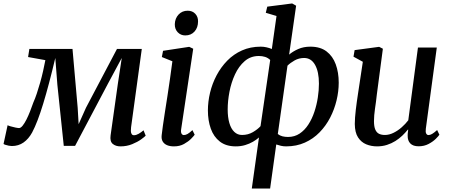

<svg xmlns="http://www.w3.org/2000/svg" viewBox="-48 -837 2605 1111"><path d="M649 10Q621.5 10 604.2 -4.5Q587 -19 592 -54L634 -352.5L656.5 -501.5L577 -353.5L386.5 7H321L284 -346L272 -501.5Q253.5 -423.5 236 -357.2Q218.5 -291 202 -237Q185.5 -183 169.5 -141.2Q153.5 -99.5 138 -70.5Q117.5 -33 88.2 -12.5Q59 8 20.5 8Q13 8 2.5 6Q-8 4 -16.8 1Q-25.5 -2 -27.5 -4L-4 -112.5Q-0.5 -110 13 -106Q26.5 -102 41.2 -99Q56 -96 62 -96Q72 -96 83 -109.8Q94 -123.5 105 -145.2Q116 -167 126.2 -193.2Q136.5 -219.5 145 -244Q155 -266 165 -296Q175 -326 184.5 -359.5Q194 -393 201.5 -426.5Q209 -460 214.5 -489L114.5 -507L122 -554H371.5L401.5 -213.5L407 -118.5L449.5 -213.5L629 -554H772.5L710.5 -101Q709 -90 709.2 -79.2Q709.5 -68.5 713.8 -61.5Q718 -54.5 727.5 -54.5Q740 -54.5 755 -63.2Q770 -72 782.5 -83L795 -52Q790 -46 769 -30.8Q748 -15.5 716.8 -2.8Q685.5 10 649 10Z M958.5 10Q935 10 918.2 2.8Q901.5 -4.5 893.2 -18.8Q885 -33 887.5 -54.5Q889.5 -75 894.5 -109.2Q899.5 -143.5 906.2 -187.5Q913 -231.5 920.8 -281Q928.5 -330.5 935.8 -382Q943 -433.5 949.5 -482.5L888.5 -507L895.5 -543L1047 -566L1070 -555L1000.5 -91Q997.5 -73 1002.2 -64.2Q1007 -55.5 1016 -55.5Q1026 -55.5 1037.2 -61.8Q1048.5 -68 1065.5 -84L1078.5 -57.5Q1073.5 -50 1057.8 -34Q1042 -18 1017 -4Q992 10 958.5 10ZM1024 -632Q998 -632 980.5 -650.2Q963 -668.5 963.5 -697Q964.5 -730.5 985.2 -752.8Q1006 -775 1038 -775Q1065.5 -775 1082 -757.2Q1098.5 -739.5 1098 -713Q1098 -677.5 1077.8 -654.8Q1057.5 -632 1024 -632Z M1409 254 1450.5 -41.5Q1436 -28.5 1415.8 -16.8Q1395.5 -5 1370.5 2.5Q1345.5 10 1316.5 10Q1260 10 1224.2 -17.8Q1188.5 -45.5 1171.8 -92.5Q1155 -139.5 1155 -198Q1155 -248.5 1167.5 -300.8Q1180 -353 1205 -400.5Q1230 -448 1266.8 -485.8Q1303.5 -523.5 1352.2 -545.2Q1401 -567 1461 -567Q1478 -567 1494.2 -563.2Q1510.5 -559.5 1525 -553.5L1552 -744.5L1490 -763L1498.5 -798.5L1642.5 -817L1665.5 -804L1625 -521Q1646.5 -539.5 1677.5 -553.2Q1708.5 -567 1748 -567Q1805.5 -567 1841.5 -539.5Q1877.5 -512 1894.8 -464.8Q1912 -417.5 1912 -358.5Q1912 -308.5 1899.5 -256.2Q1887 -204 1862.5 -156.5Q1838 -109 1801.2 -71.2Q1764.5 -33.5 1716 -11.8Q1667.5 10 1607.5 10Q1592.5 10 1578 6.8Q1563.5 3.5 1550.5 -1L1515 254ZM1459.5 -107 1515.5 -490Q1502.5 -502.5 1485.8 -507.8Q1469 -513 1450 -513Q1402 -513 1367.8 -483.2Q1333.5 -453.5 1311.8 -406.5Q1290 -359.5 1279.8 -306Q1269.5 -252.5 1269.5 -204Q1269.5 -158.5 1279.2 -125Q1289 -91.5 1307.8 -73.8Q1326.5 -56 1352.5 -56Q1387.5 -56 1415.5 -72.5Q1443.5 -89 1459.5 -107ZM1615.5 -457 1559.5 -61.5Q1571.5 -52 1586.5 -48.2Q1601.5 -44.5 1618.5 -44.5Q1656.5 -44.5 1685.8 -64Q1715 -83.5 1736.2 -116.2Q1757.5 -149 1771 -189.5Q1784.5 -230 1791 -272.5Q1797.5 -315 1797.5 -353Q1797.5 -422 1775 -461.8Q1752.5 -501.5 1712 -501.5Q1682 -501.5 1657 -487.5Q1632 -473.5 1615.5 -457Z M2133.5 10Q2100 10 2071 -2Q2042 -14 2023.8 -42Q2005.5 -70 2005 -119.5Q2005 -136.5 2006.5 -157.5Q2008 -178.5 2010.8 -201.8Q2013.5 -225 2016.8 -248.5Q2020 -272 2023.5 -294L2051.5 -479.5L1997.5 -509L2004 -547L2146 -566L2167.5 -555L2132.5 -290Q2130.5 -268.5 2127.5 -247.8Q2124.5 -227 2121.8 -207.5Q2119 -188 2117.5 -170Q2116 -152 2116 -136.5Q2116 -105 2123.5 -87.5Q2131 -70 2145 -63Q2159 -56 2179 -56Q2204 -56 2229.2 -68.5Q2254.5 -81 2276.5 -100.5Q2298.5 -120 2314.5 -141L2370.5 -562H2479.5L2416 -92Q2413.5 -73 2418.2 -64.2Q2423 -55.5 2431.5 -55.5Q2441 -55.5 2452.2 -62Q2463.5 -68.5 2481.5 -84.5L2494.5 -57.5Q2490 -50 2473.8 -33.8Q2457.5 -17.5 2432 -4Q2406.5 9.5 2374.5 9.5Q2342 9.5 2326.2 -7Q2310.5 -23.5 2311 -51Q2311 -53 2311 -57Q2311 -61 2311.5 -66Q2312 -71 2312.8 -76.5Q2313.5 -82 2314 -86.5L2312.5 -87.5Q2298 -69.5 2280 -52.2Q2262 -35 2239.8 -21Q2217.5 -7 2191 1.5Q2164.5 10 2133.5 10Z"/></svg>

Font: Merriweather 20pt Medium
Style: Italic
Weight: 500
Italic angle: -7.8°
Version: Version 2.101